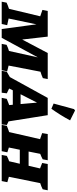

<svg xmlns="http://www.w3.org/2000/svg" viewBox="630 -1554 899 2249"><g transform="rotate(90 1079.5 -429.5)"><path d="M-25 0 -14 -57Q3 -65 20.5 -72Q38 -79 58 -85L146 -451L71 -477L83 -539H384L418 -240L576 -539H881L870 -482Q852 -474 834 -467Q816 -460 795 -454L723 -81L790 -64L777 0H469L480 -57Q513 -74 552 -85L627 -423L398 0H295L240 -407L172 -81L250 -64L236 0Z M1377 -80Q1388 -75 1398.5 -70Q1409 -65 1419 -60L1412 0H1101L1113 -59L1186 -88L1182 -130H1013L992 -87Q1020 -74 1048 -60L1041 0H785L795 -59L858 -96L1102 -539H1304ZM1059 -221H1174L1157 -414ZM1229 -582 1168 -608 1233 -847 1249 -859 1365 -801Q1305 -688 1229 -582Z M1418 0 1429 -60Q1448 -67 1466 -74.5Q1484 -82 1502 -87L1585 -449L1514 -474L1525 -539H1832L1821 -480Q1805 -472 1789.5 -464.5Q1774 -457 1757 -451L1730 -315H1897L1928 -449L1864 -474L1876 -539H2184L2172 -480Q2154 -471 2137 -464Q2120 -457 2100 -451L2026 -84L2089 -66L2076 0H1770L1781 -60Q1796 -68 1811 -74.5Q1826 -81 1844 -87L1873 -212H1709L1683 -84L1739 -66L1726 0Z"/></g></svg>

Font: Piazzolla SC ExtraBold
Style: Italic
Weight: 800
Italic angle: -11.3°
Designer: Juan Pablo del Peral
Foundry: Huerta Tipografica
Version: Version 1.330